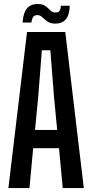

<svg xmlns="http://www.w3.org/2000/svg" viewBox="-20 -964 472 984"><path d="M23 0 118.5 -800H314.5L409.5 0H301.5L282.5 -204.5H150L131 0ZM159.5 -298H273L256.5 -470.5L238 -706.5H194.5L176 -470ZM292 -934.5H337.5Q336 -887 317.2 -865Q298.5 -843 264.5 -843Q243.5 -843 230.8 -849.5Q218 -856 209.2 -864.8Q200.5 -873.5 192 -880Q183.5 -886.5 170 -886.5Q157.5 -886.5 150.8 -878Q144 -869.5 141 -848.5H95.5Q99.5 -900 119 -921.8Q138.5 -943.5 172 -943.5Q194 -943.5 206.2 -937Q218.5 -930.5 226.8 -921.8Q235 -913 243.2 -906.5Q251.5 -900 265 -900Q280 -900 285.8 -909.2Q291.5 -918.5 292 -934.5Z"/></svg>

Font: Big Shoulders Medium
Style: Regular
Weight: 500
Designer: Patric King
Foundry: XO Type Co
Version: Version 2.002